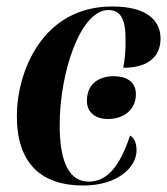

<svg xmlns="http://www.w3.org/2000/svg" viewBox="-20 -563 515 592"><path d="M237 9C342 9 401 -47 401 -99C401 -126 392 -139 381 -145C349 -48 309 -3 254 -3C197 -3 164 -56 164 -177C164 -340 228 -532 314 -532C348 -532 367 -510 367 -445C368 -409 365 -379 360 -354C448 -354 475 -398 475 -444C475 -497 437 -543 326 -543C110 -543 32 -341 32 -205C32 -57 109 9 237 9ZM313 -196C357 -196 399 -221 399 -273C399 -313 367 -328 331 -328C288 -328 248 -307 248 -252C248 -214 277 -196 313 -196Z"/></svg>

Font: Noto Serif Display Condensed
Style: Bold Italic
Weight: 700
Width: 3
Italic angle: -12°
Designer: Monotype Design Team
Foundry: Monotype Imaging Inc.
Version: Version 2.009